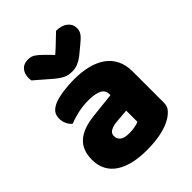

<svg xmlns="http://www.w3.org/2000/svg" viewBox="-216 -850 976 976"><g transform="rotate(-45 272.0 -362.0)"><path d="M260 -108Q277 -108 297.5 -111.5Q318 -115 328 -121V-201L256 -195Q228 -193 210 -183Q192 -173 192 -153Q192 -133 207.5 -120.5Q223 -108 260 -108ZM252 -501Q306 -501 350.5 -490Q395 -479 426.5 -456.5Q458 -434 475 -399.5Q492 -365 492 -318V-94Q492 -68 477.5 -51.5Q463 -35 443 -23Q378 16 260 16Q207 16 164.5 6Q122 -4 91.5 -24Q61 -44 44.5 -75Q28 -106 28 -147Q28 -216 69 -253Q110 -290 196 -299L327 -313V-320Q327 -349 301.5 -361.5Q276 -374 228 -374Q190 -374 154 -366Q118 -358 89 -346Q76 -355 67 -373.5Q58 -392 58 -412Q58 -438 70.5 -453.5Q83 -469 109 -480Q138 -491 177.5 -496Q217 -501 252 -501ZM273 -656Q306 -685 325 -704Q344 -723 363 -740Q402 -740 425 -721.5Q448 -703 448 -674Q448 -654 437 -639Q426 -624 400 -603L355 -566Q337 -552 317.5 -543.5Q298 -535 276 -535Q262 -535 251 -537Q240 -539 228 -544.5Q216 -550 202 -560Q188 -570 170 -586L96 -650Q95 -655 94.5 -659Q94 -663 94 -668Q94 -699 110.5 -718.5Q127 -738 158 -738Q181 -738 197 -727.5Q213 -717 239 -691Z"/></g></svg>

Font: Baloo Da
Style: Regular
Weight: 400
Designer: Noopur Datye and Ek Type
Foundry: Ek Type
Version: Version 1.443;PS 1.000;hotconv 16.6.51;makeotf.lib2.5.65220;